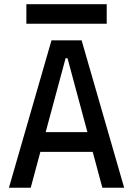

<svg xmlns="http://www.w3.org/2000/svg" viewBox="-20 -883 626 903"><path d="M22 0 222.2 -693.4H363.8L564 0H461.4L416 -168.9H169.9L124.5 0ZM288.6 -609.4 194.8 -261.7H391.1L297.4 -609.4ZM104 -771.5V-863.3H481.9V-771.5Z"/></svg>

Font: Caskaydia Cove
Style: Regular
Weight: 400
Monospace: yes
Designer: Aaron Bell
Foundry: Saja Typeworks
Version: Version 4.300; ttfautohint (v1.8.3)